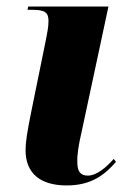

<svg xmlns="http://www.w3.org/2000/svg" viewBox="-20 -556 390 586"><path d="M184 10C260 10 301 -24 334 -62L327 -71C306 -47 276 -20 248 -20C224 -20 216 -35 216 -61C215 -83 220 -115 229 -153L311 -536H66L64 -526H80C118 -526 128 -517 128 -492C128 -474 124 -454 120 -434L75 -213C63 -154 58 -122 58 -98C58 -26 104 10 184 10Z"/></svg>

Font: Noto Serif Display SemiCondensed ExtraBold
Style: Italic
Weight: 800
Width: 4
Italic angle: -12°
Designer: Monotype Design Team
Foundry: Monotype Imaging Inc.
Version: Version 2.009